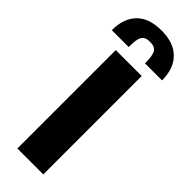

<svg xmlns="http://www.w3.org/2000/svg" viewBox="-362 -1004 1021 1021"><g transform="rotate(45 149.0 -493.0)"><path d="M50 -740H245V0H50ZM210 -800Q210 -857 197.5 -878.5Q185 -900 149 -900Q130 -900 118 -895Q106 -890 99 -878.5Q92 -867 89.5 -847.5Q87 -828 87 -800H-40Q-40 -888 7.5 -937Q55 -986 149 -986Q241 -986 289.5 -937Q338 -888 338 -800Z"/></g></svg>

Font: Encode Sans Compressed
Style: Black
Weight: 900
Designer: Pablo Impallari, Andres Torresi
Foundry: Pablo Impallari, Andres Torresi
Version: Version 1.000; ttfautohint (v1.00) -l 8 -r 50 -G 200 -x 14 -